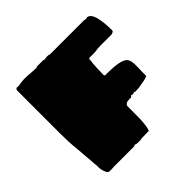

<svg xmlns="http://www.w3.org/2000/svg" viewBox="-147 -734 892 892"><g transform="rotate(-45 299.0 -288.0)"><path d="M74 -33Q73 -41 73 -60Q71 -69 71 -79Q69 -110 63 -180Q58 -221 58 -281V-566Q58 -568 60 -571Q62 -574 64 -576H68Q69 -575 73 -575Q84 -575 95 -578Q111 -580 119 -580Q144 -580 158 -578Q166 -578 176 -577Q186 -576 198 -576L201 -579H245Q248 -576 253 -576L255 -578H261Q265 -578 266 -579H269Q280 -579 283 -576H513Q514 -575 516 -574Q518 -573 519 -573L523 -575Q524 -576 526 -576Q549 -576 559 -538Q568 -502 568 -451Q568 -446 564 -443.5Q560 -441 551 -439Q548 -439 544.5 -438.5Q541 -438 536 -439H523H483Q473 -439 467.5 -438.5Q462 -438 458 -438Q446 -435 428 -435H415Q411 -435 409 -435.5Q407 -436 406 -436L399 -433Q398 -431 398 -423Q396 -413 394 -378L393 -336Q393 -336 393 -333Q393 -332 393.5 -330Q394 -328 396 -326H414Q449 -326 478 -321Q493 -319 505.5 -313Q518 -307 523 -299Q531 -286 531 -258Q531 -233 530 -223V-189Q517 -182 488 -178Q467 -173 444 -173Q441 -173 441 -174Q439 -176 438 -176Q433 -176 433 -174Q431 -173 428 -173H423L418 -175L414 -173Q413 -171 412 -169.5Q411 -168 410 -168H398Q384 -168 378 -164Q376 -163 373.5 -160Q371 -157 369 -155Q369 -83 368 -58Q365 -14 358 0L311 1Q303 3 293 3H283Q274 3 273 1Q270 0 266 0Q261 0 259 3H184H178H163H145H125Q119 4 108 4H98Q88 4 83 -5.5Q78 -15 74 -33Z"/></g></svg>

Font: Sigmar One
Style: Regular
Weight: 400
Designer: Vernon Adams
Foundry: Vernon Adams
Version: Version 2.000